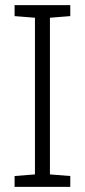

<svg xmlns="http://www.w3.org/2000/svg" viewBox="-20 -731 332 751"><path d="M254.9 -42.5V0H37.1V-42.5L116.7 -48.8V-661.6L37.1 -668V-710.9H254.9V-668L175.3 -661.6V-48.8Z"/></svg>

Font: Battambang Light
Style: Regular
Weight: 300
Designer: Danh Hong
Version: Version 8.002; ttfautohint (v1.8.3)